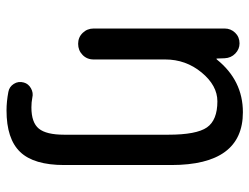

<svg xmlns="http://www.w3.org/2000/svg" viewBox="-112 -458 801 618"><g transform="rotate(90 289.0 -149.5)"><path d="M72.3 -49.8V-471.7Q72.3 -491.2 85.9 -505.4Q99.6 -519.5 120.1 -519.5Q138.7 -519.5 152.8 -505.9Q167 -492.2 168 -471.7L168.9 -446.3Q168.9 -445.3 169.9 -445.3Q170.9 -445.3 171.9 -446.3Q239.3 -530.3 341.8 -530.3Q511.7 -530.3 511.7 -299.8V44.9Q511.7 142.6 469.7 186.5Q427.7 230.5 335.9 230.5Q307.6 230.5 276.4 224.6Q259.8 221.7 250.5 207Q241.2 192.4 246.1 174.8Q250 160.2 264.6 151.9Q279.3 143.6 294.9 147.5Q309.6 150.4 326.2 150.4Q375 150.4 394.5 126.5Q414.1 102.5 414.1 44.9V-290Q414.1 -380.9 390.6 -414.6Q367.2 -448.2 306.6 -448.2Q255.9 -448.2 213.9 -397.5Q171.9 -346.7 171.9 -280.3V-49.8Q171.9 -28.3 157.2 -14.2Q142.6 0 121.6 0Q100.6 0 86.4 -14.6Q72.3 -29.3 72.3 -49.8Z"/></g></svg>

Font: Rounded Mgen+ 2p medium
Style: Regular
Weight: 500
Designer: [Source Han Sans]
Ryoko NISHIZUKA  (kana & ideographs); Paul D. Hunt (Latin, Greek & Cyrillic); Wenlong ZHANG  (bopomofo
Version: Version 1.059.20150602